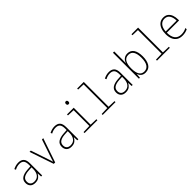

<svg xmlns="http://www.w3.org/2000/svg" viewBox="398 -2362 3974 3974"><g transform="rotate(-45 2385.0 -375.0)"><path d="M228 10Q155 10 117 -29.5Q79 -69 79 -133Q79 -214 137.5 -253.5Q196 -293 301 -300L397 -306V-349Q397 -434 365.5 -469Q334 -504 270 -504Q237 -504 203.5 -495.5Q170 -487 134 -467L120 -500Q155 -518 193 -528.5Q231 -539 272 -539Q353 -539 393.5 -495.5Q434 -452 434 -355V0H403L398 -95H396Q376 -52 336.5 -21Q297 10 228 10ZM233 -24Q313 -24 354.5 -77Q396 -130 397 -219V-274L306 -269Q217 -263 167.5 -231.5Q118 -200 118 -133Q118 -81 148 -52.5Q178 -24 233 -24Z M774 0 594 -530H632L757 -159Q768 -128 777 -99.5Q786 -71 794 -43H796Q804 -71 813 -99.5Q822 -128 833 -159L958 -530H996L815 0Z M1288 10Q1215 10 1177 -29.5Q1139 -69 1139 -133Q1139 -214 1197.5 -253.5Q1256 -293 1361 -300L1457 -306V-349Q1457 -434 1425.5 -469Q1394 -504 1330 -504Q1297 -504 1263.5 -495.5Q1230 -487 1194 -467L1180 -500Q1215 -518 1253 -528.5Q1291 -539 1332 -539Q1413 -539 1453.5 -495.5Q1494 -452 1494 -355V0H1463L1458 -95H1456Q1436 -52 1396.5 -21Q1357 10 1288 10ZM1293 -24Q1373 -24 1414.5 -77Q1456 -130 1457 -219V-274L1366 -269Q1277 -263 1227.5 -231.5Q1178 -200 1178 -133Q1178 -81 1208 -52.5Q1238 -24 1293 -24Z M1865 -655Q1845 -655 1836 -667Q1827 -679 1827 -697Q1827 -715 1835.5 -727.5Q1844 -740 1865 -740Q1884 -740 1892.5 -727.5Q1901 -715 1901 -697Q1901 -680 1893.5 -667.5Q1886 -655 1865 -655ZM1675 0V-29L1850 -34V-495L1691 -501V-530H1887V-34L2051 -29V0Z M2205 0V-29L2374 -34V-726L2218 -731V-760H2412V-34L2581 -29V0Z M2878 10Q2805 10 2767 -29.5Q2729 -69 2729 -133Q2729 -214 2787.5 -253.5Q2846 -293 2951 -300L3047 -306V-349Q3047 -434 3015.5 -469Q2984 -504 2920 -504Q2887 -504 2853.5 -495.5Q2820 -487 2784 -467L2770 -500Q2805 -518 2843 -528.5Q2881 -539 2922 -539Q3003 -539 3043.5 -495.5Q3084 -452 3084 -355V0H3053L3048 -95H3046Q3026 -52 2986.5 -21Q2947 10 2878 10ZM2883 -24Q2963 -24 3004.5 -77Q3046 -130 3047 -219V-274L2956 -269Q2867 -263 2817.5 -231.5Q2768 -200 2768 -133Q2768 -81 2798 -52.5Q2828 -24 2883 -24Z M3455 10Q3396 10 3359.5 -19.5Q3323 -49 3305 -95H3302L3296 0H3266V-760H3304V-523Q3304 -500 3303.5 -471.5Q3303 -443 3302 -419H3304Q3319 -472 3360.5 -506Q3402 -540 3465 -540Q3556 -540 3603.5 -470.5Q3651 -401 3651 -269Q3651 -142 3603 -66Q3555 10 3455 10ZM3451 -25Q3529 -25 3570 -87Q3611 -149 3611 -269Q3611 -384 3574 -444.5Q3537 -505 3459 -505Q3381 -505 3342.5 -443Q3304 -381 3304 -263Q3304 -25 3451 -25Z M3795 0V-29L3964 -34V-726L3808 -731V-760H4002V-34L4171 -29V0Z M4538 10Q4459 10 4408.5 -24Q4358 -58 4333.5 -118.5Q4309 -179 4309 -261Q4309 -341 4332 -404Q4355 -467 4401.5 -503.5Q4448 -540 4517 -540Q4583 -540 4625 -507Q4667 -474 4687 -419Q4707 -364 4707 -296V-265H4348Q4348 -147 4395.5 -86Q4443 -25 4538 -25Q4580 -25 4615.5 -34Q4651 -43 4689 -62V-24Q4620 10 4538 10ZM4669 -299Q4668 -389 4631.5 -447Q4595 -505 4517 -505Q4446 -505 4401 -452.5Q4356 -400 4349 -299Z"/></g></svg>

Font: Noto Sans Mono Condensed ExtraLight
Style: Regular
Weight: 200
Width: 3
Designer: Monotype Design Team
Foundry: Monotype Imaging Inc.
Version: Version 2.014; ttfautohint (v1.8.4.7-5d5b)